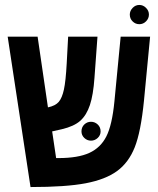

<svg xmlns="http://www.w3.org/2000/svg" viewBox="-20 -755 640 780"><path d="M174.8 -318.8Q205.1 -325.2 218.8 -341.3Q232.4 -357.4 239.7 -391.4Q247.1 -425.3 251 -497.1L256.8 -606H376L363.8 -439Q358.9 -369.1 345.2 -328.1Q331.5 -287.1 306.2 -264.4Q280.8 -241.7 231 -230L191.9 -221.2L208 -112.8H217.3Q296.9 -112.8 342.8 -133.8Q388.7 -154.8 412.1 -200.9Q435.5 -247.1 444.8 -342.8L470.2 -606H589.8L564.9 -346.2Q552.2 -218.8 527.3 -156.5Q502.4 -94.2 455.6 -60.1Q408.7 -25.9 328.4 -10.5Q248 4.9 104 4.9L11.2 -606H132.8ZM507.3 -695.8Q507.3 -710.9 518.8 -722.9Q530.3 -734.9 545.9 -734.9Q561.5 -734.9 573.2 -723.1Q585 -711.4 585 -695.8Q585 -680.2 573.5 -668.5Q562 -656.7 545.9 -656.7Q530.3 -656.7 518.8 -668Q507.3 -679.2 507.3 -695.8ZM311 -221.2Q311 -238.3 322.5 -249.3Q334 -260.3 349.6 -260.3Q365.2 -260.3 377 -249.3Q388.7 -238.3 388.7 -221.2Q388.7 -205.6 377 -194.6Q365.2 -183.6 349.6 -183.6Q334 -183.6 322.5 -194.6Q311 -205.6 311 -221.2Z"/></svg>

Font: Liberation Mono
Style: Bold
Weight: 700
Monospace: yes
Designer: Steve Matteson
Foundry: Ascender Corporation
Version: Version 2.1.5